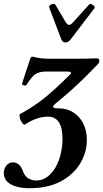

<svg xmlns="http://www.w3.org/2000/svg" viewBox="-76 -725 546 1017"><path d="M79 272Q44 272 13 264Q-18 256 -37 238Q-56 220 -56 191Q-56 171 -43 153Q-30 135 -7 135Q10 135 24 147Q38 159 46 183Q55 208 73.5 219.5Q92 231 116 231Q149 231 175 211.5Q201 192 219 160Q237 128 246 88.5Q255 49 255 10Q255 -49 235.5 -78Q216 -107 178 -107Q148 -107 117.5 -96.5Q87 -86 56 -65Q52 -62 45 -70Q38 -78 33 -89Q30 -95 28 -107Q26 -119 30 -121Q46 -129 77 -148Q108 -167 135 -187Q170 -213 207.5 -247Q245 -281 291 -326Q302 -337 299.5 -341.5Q297 -346 280 -346H168Q131 -346 110.5 -331.5Q90 -317 64 -275Q61 -270 50 -273Q39 -276 41 -283L82 -408Q87 -425 96 -425Q119 -419 140 -416.5Q161 -414 183 -414H341Q364 -414 388 -414.5Q412 -415 435 -416Q450 -416 450 -404Q450 -400 449 -395.5Q448 -391 443 -386Q397 -338 361 -303Q325 -268 292 -239Q259 -210 221 -179Q202 -163 205.5 -157Q209 -151 235 -151Q279 -151 312.5 -129.5Q346 -108 365 -70.5Q384 -33 384 17Q384 82 349 140.5Q314 199 246.5 235.5Q179 272 79 272ZM269 -500Q262 -500 257 -504.5Q252 -509 249 -516L185 -684Q182 -692 189 -697.5Q196 -703 205 -704.5Q214 -706 218 -699L271 -609Q281 -593 290 -593Q300 -593 313 -609L396 -701Q401 -706 409 -702.5Q417 -699 422.5 -692.5Q428 -686 424 -681L298 -516Q286 -500 269 -500Z"/></svg>

Font: Junicode VF
Style: Italic
Weight: 400
Italic angle: -11°
Designer: Peter S. Baker
Version: Version 2.209